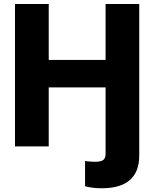

<svg xmlns="http://www.w3.org/2000/svg" viewBox="-20 -748 789 981"><path d="M414.6 203.6C439 210.4 468.3 213.9 500 213.9C627 213.9 691.4 157.7 691.4 47.4V-727.5H519.5V-441.9H229V-727.5H56.6V0H229V-301.3H519.5V37.1C519.5 67.9 505.9 78.6 464.4 78.6C447.8 78.6 432.1 77.1 414.6 74.7Z"/></svg>

Font: Inter ExtraBold
Style: Regular
Weight: 800
Designer: Rasmus Andersson
Foundry: rsms
Version: Version 4.001;git-9221beed3